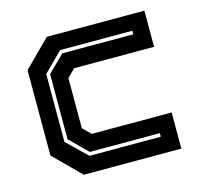

<svg xmlns="http://www.w3.org/2000/svg" viewBox="-84 -633 770 726"><g transform="rotate(-15 301.0 -270.0)"><path d="M158 0 55 -103V-437L158 -540H540V-398.5H227L196.5 -368V-172L227 -141.5H540V0ZM197.5 -63.5H476.5V-77.5H202.5L133.5 -145.5V-400.5L198.5 -464.5H476.5V-478.5H193.5L119.5 -404.5V-139Z"/></g></svg>

Font: Tourney Thin
Style: Regular
Weight: 100
Designer: Tyler Finck
Foundry: Etcetera Type Co
Version: Version 1.015